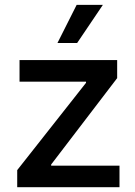

<svg xmlns="http://www.w3.org/2000/svg" viewBox="-20 -781 564 801"><path d="M51.8 -71.3 338.9 -435.5V-440.4H61.5V-530.3H468.8V-455.1L193.4 -94.7V-89.8H478.5V0H51.8ZM299.8 -760.7H409.2L301.8 -601.6H219.7Z"/></svg>

Font: Pretendard Std Medium
Style: Regular
Weight: 500
Designer: Base glyphs from Inter by Rasmus Andersson; Hangeul glyphs from Noto Sans CJK(Source Han Sans) by Jang Soo-young and Kan
Foundry: Kil Hyung-jin
Version: Version 1.309